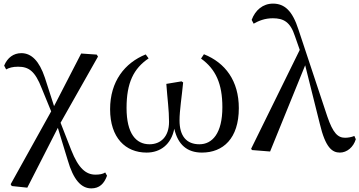

<svg xmlns="http://www.w3.org/2000/svg" viewBox="-20 -829 1988 1062"><path d="M485 213C530 213 556 187 572 143L562 125C549 134 529 137 508 137C456 137 414 103 374 1L315 -150L522 -516L515 -527L429 -533L279 -242L228 -400C197 -492 154 -535 98 -535C55 -535 21 -510 3 -466L14 -445C30 -454 50 -460 80 -460C139 -460 174 -436 211 -340L263 -213L39 190L45 200L131 209L300 -122L354 55C386 167 430 213 485 213Z M791 15C867 15 927 -30 944 -117C964 -28 1016 15 1097 15C1214 15 1301 -63 1301 -231C1301 -382 1226 -482 1108 -529L1092 -505C1173 -447 1210 -366 1210 -236C1210 -91 1154 -31 1083 -31C1011 -31 973 -77 973 -163C973 -218 986 -298 993 -373L984 -379L900 -365C906 -281 915 -221 915 -155C915 -72 868 -31 807 -31C733 -31 680 -89 680 -232C680 -371 719 -450 802 -506L786 -528C670 -481 589 -379 589 -225C589 -67 674 15 791 15Z M1860 15C1899 15 1935 -15 1948 -59L1940 -77C1924 -70 1903 -67 1889 -67C1849 -67 1822 -92 1790 -186L1631 -665C1598 -768 1555 -809 1490 -809C1434 -809 1392 -773 1372 -719L1383 -698C1411 -714 1445 -728 1489 -728C1549 -728 1586 -707 1611 -630L1638 -553L1369 -6L1374 1L1474 9L1668 -468L1749 -144C1780 -13 1817 15 1860 15Z"/></svg>

Font: Noto Serif JP Medium
Style: Regular
Weight: 500
Designer: Ryoko NISHIZUKA 西塚涼子 (kana & ideographs); Frank Grießhammer (Latin, Greek & Cyrillic); Wenlong ZHANG 张文龙 (bopomofo); San
Foundry: Adobe
Version: Version 2.001;hotconv 1.1.0;makeotfexe 2.6.0